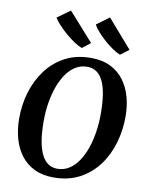

<svg xmlns="http://www.w3.org/2000/svg" viewBox="-107 -1094 909 1179"><g transform="rotate(10 347.5 -504.0)"><path d="M310.1 10Q239.9 10 188.7 -15.2Q137.6 -40.4 104.7 -84.4Q71.8 -128.4 55.8 -186Q39.8 -243.6 39.5 -308.4Q39 -394.6 62.8 -474.2Q86.6 -553.8 133.5 -616.7Q180.5 -679.6 249.8 -716.3Q319.2 -753 410.2 -753Q481.1 -753 532.3 -727.8Q583.4 -702.6 616.3 -658.6Q649.1 -614.5 665 -557.8Q680.8 -501.1 681.1 -438Q681.6 -351 658.2 -270.5Q634.8 -190 587.9 -126.9Q540.9 -63.9 471.4 -26.9Q401.8 10 310.1 10ZM323.2 -46.7Q362.9 -46.7 395.5 -66.9Q428 -87.1 452.9 -123.5Q477.9 -159.9 494.8 -208.1Q511.8 -256.4 520.2 -313Q528.7 -369.6 528.4 -430.3Q528.1 -494.3 520.3 -543.6Q512.6 -592.9 496.7 -626.7Q480.9 -660.5 456.2 -678Q431.5 -695.5 396.8 -695.5Q357.5 -695.5 324.7 -675.4Q291.9 -655.2 267 -619.2Q242.1 -583.1 224.8 -535.1Q207.5 -487.1 198.9 -431.3Q190.3 -375.4 190.6 -315.8Q190.9 -250.8 199.1 -200.7Q207.2 -150.5 223.6 -116.3Q239.9 -82 264.7 -64.4Q289.6 -46.7 323.2 -46.7ZM633.9 -842.8 581.4 -803Q561.3 -810.5 535.2 -828.1Q509 -845.8 482.6 -868.9Q456.2 -891.9 434.8 -916.1Q413.4 -940.3 403.3 -960.6L481.4 -1018ZM394.2 -842.8 343.5 -803Q322.4 -810.5 295.6 -828.1Q268.8 -845.8 241.8 -868.9Q214.8 -891.9 192.4 -915.9Q170 -939.9 157.7 -959.9L238.3 -1018Z"/></g></svg>

Font: Merriweather 7pt Light
Style: Italic
Weight: 300
Italic angle: -7.8°
Designer: Eben Sorkin
Foundry: Eben Sorkin
Version: Version 2.200;gftools[0.9.31]